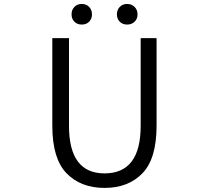

<svg xmlns="http://www.w3.org/2000/svg" viewBox="-20 -922 1040 955"><path d="M240.2 -296.9V-732.4H323.2V-295.9Q323.2 -59.6 500 -59.6Q679.7 -59.6 679.7 -295.9V-732.4H758.8V-296.9Q758.8 -132.8 688.5 -60.1Q618.2 12.7 500 12.7Q381.8 12.7 311 -60.1Q240.2 -132.8 240.2 -296.9ZM423.3 -814Q409.2 -799.8 386.7 -799.8Q364.3 -799.8 350.1 -814Q335.9 -828.1 335.9 -850.6Q335.9 -873 350.1 -887.7Q364.3 -902.3 386.7 -902.3Q409.2 -902.3 423.3 -887.7Q437.5 -873 437.5 -850.6Q437.5 -828.1 423.3 -814ZM649.4 -814Q634.8 -799.8 612.3 -799.8Q589.8 -799.8 575.7 -814Q561.5 -828.1 561.5 -850.6Q561.5 -873 575.7 -887.7Q589.8 -902.3 612.3 -902.3Q634.8 -902.3 649.4 -887.7Q664.1 -873 664.1 -850.6Q664.1 -828.1 649.4 -814Z"/></svg>

Font: Gen Shin Gothic Monospace Normal
Style: Regular
Weight: 350
Designer: [Source Han Sans]
Ryoko NISHIZUKA  (kana & ideographs); Paul D. Hunt (Latin, Greek & Cyrillic); Wenlong ZHANG  (bopomofo
Version: Version 1.002.20150607